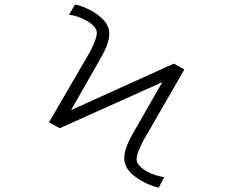

<svg xmlns="http://www.w3.org/2000/svg" viewBox="-20 -769 1040 859"><path d="M714.8 23.4 690.4 70.3Q651.4 62.5 612.3 39.1Q546.9 2 537.6 -43.9Q528.3 -89.8 572.3 -168L706.1 -401.4L247.1 -195.3L199.2 -221.7L383.8 -539.1Q417 -603.5 412.6 -628.4Q408.2 -653.3 365.2 -677.7Q328.1 -698.2 289.1 -703.1L315.4 -749Q353.5 -741.2 392.6 -718.8Q458 -680.7 467.3 -634.8Q476.6 -588.9 431.6 -510.7L297.9 -276.4L757.8 -484.4L804.7 -458L621.1 -139.6Q586.9 -74.2 591.8 -49.8Q596.7 -25.4 638.7 -1Q676.8 18.6 714.8 23.4Z"/></svg>

Font: GenEi Gothic M Light
Style: Regular
Weight: 300
Designer: o_tamon (Modified); [Source Han Sans]
Ryoko NISHIZUKA  (kana & ideographs); Paul D. Hunt (Latin, Greek & Cyrillic); Wenl
Version: Version 1.1a;Original Version 1.004